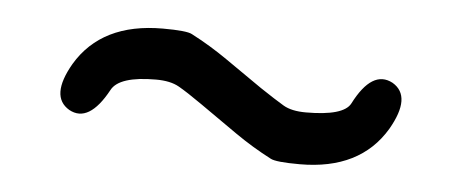

<svg xmlns="http://www.w3.org/2000/svg" viewBox="-28 -496 610 254"><g transform="rotate(5 277.5 -368.5)"><path d="M376 -287Q344 -287 337 -291Q312 -304 289 -320L239 -355Q219 -369 207.5 -375.5Q196 -382 177 -382Q128 -382 118 -363Q93 -317 66 -332Q39 -348 65 -393Q99 -450 180 -450Q212 -450 219 -446Q244 -433 267 -417L316 -383Q337 -369 348 -362.5Q359 -356 378 -356Q428 -356 437 -373Q461 -420 489 -405Q516 -389 490 -344Q456 -287 376 -287Z"/></g></svg>

Font: Resource Han Rounded CN
Style: Regular
Weight: 400
Designer: Cyano Hao (round all glyphs); Ryoko NISHIZUKA  (kana, bopomofo & ideographs); Paul D. Hunt (Latin, Greek & Cyrillic); Sa
Foundry: Cyano Hao
Version: 0.990